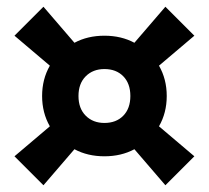

<svg xmlns="http://www.w3.org/2000/svg" viewBox="-20 -600 620 570"><path d="M109 -50 23 -136 128 -225Q105 -265 105 -315Q105 -365 128 -405L23 -494L109 -580L201 -473Q240 -494 290 -494Q340 -494 379 -473L471 -580L557 -494L452 -405Q475 -365 475 -315Q475 -265 452 -225L557 -136L471 -50L379 -157Q340 -136 290 -136Q240 -136 201 -157ZM290 -235Q325 -235 346 -256.5Q367 -278 367 -315Q367 -352 346 -373.5Q325 -395 290 -395Q256 -395 234.5 -373.5Q213 -352 213 -315Q213 -278 234.5 -256.5Q256 -235 290 -235Z"/></svg>

Font: Sometype Mono
Style: Bold
Weight: 700
Monospace: yes
Designer: Ryoichi Tsunekawa
Foundry: Dharma Type
Version: Version 1.000; ttfautohint (v1.8.3)